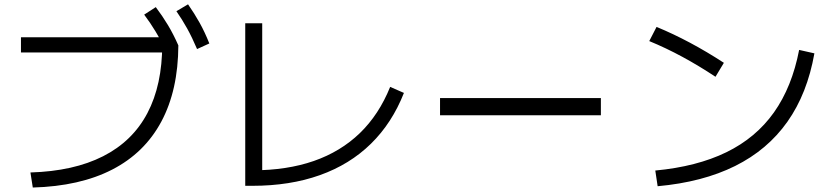

<svg xmlns="http://www.w3.org/2000/svg" viewBox="-20 -838 3790 872"><path d="M716.8 -636.7 752.9 -599.6H75.2V-668.9H768.6L790 -631.8Q789.1 -428.7 712.9 -286.1Q636.7 -143.6 489.7 -67.9Q342.8 7.8 128.9 13.7L118.2 -54.7Q314.5 -60.5 448.2 -128.4Q582 -196.3 649.4 -324.2Q716.8 -452.1 716.8 -636.7ZM634.8 -771.5 687.5 -805.7Q717.8 -765.6 742.7 -724.1Q767.6 -682.6 790 -631.8L735.4 -602.5Q710 -656.2 686 -695.8Q662.1 -735.4 634.8 -771.5ZM781.2 -787.1 834 -818.4Q863.3 -776.4 886.7 -734.4Q910.2 -692.4 930.7 -640.6L875 -615.2Q852.5 -668 830.1 -708.5Q807.6 -749 781.2 -787.1Z M1093.8 -732.4H1170.9V-12.7L1127 -64.5Q1283.2 -64.5 1405.3 -106.9Q1527.3 -149.4 1614.3 -233.4Q1701.2 -317.4 1752 -443.4L1814.5 -416Q1760.7 -279.3 1664.6 -185.1Q1568.4 -90.8 1432.6 -42.5Q1296.9 5.9 1126 5.9H1093.8Z M1978.5 -392.6H2709V-314.5H1978.5Z M3609.4 -611.3 3678.7 -595.7Q3646.5 -413.1 3556.2 -285.2Q3465.8 -157.2 3318.4 -84Q3170.9 -10.7 2966.8 7.8L2956.1 -63.5Q3144.5 -81.1 3278.8 -146.5Q3413.1 -211.9 3495.1 -327.6Q3577.1 -443.4 3609.4 -611.3ZM2928.7 -651.4 2961.9 -715.8Q3113.3 -653.3 3267.6 -552.7L3229.5 -489.3Q3154.3 -539.1 3079.6 -579.6Q3004.9 -620.1 2928.7 -651.4Z"/></svg>

Font: Pretendard JP Variable
Style: Regular
Weight: 400
Designer: Base glyphs from Inter by Rasmus Andersson; Hangul glyphs from Noto Sans CJK(Source Han Sans) by Jang Soo-young and Kang
Foundry: Kil Hyung-jin
Version: Version 1.307;Glyphs 3.2 (3192)